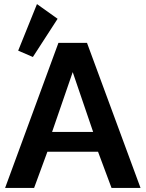

<svg xmlns="http://www.w3.org/2000/svg" viewBox="-20 -920 713 940"><path d="M266 -710H406L668 0H526L460 -177H212L147 0H5ZM436 -274 336 -567 235 -274ZM262 -828 141 -641 69 -672 161 -900Z"/></svg>

Font: Rising Sun
Style: Bold
Weight: 700
Designer: Matt McInerney, Pablo Impallari, Rodrigo Fuenzalida (Raleway font), Stephen Hutchings (Greek), Cristiano Sobral (main ch
Foundry: The Rising Sun Project Authors
Version: Version 4.327; ttfautohint (v1.8.4.7-5d5b-dirty)